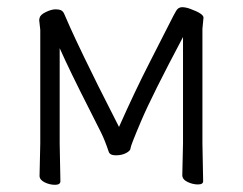

<svg xmlns="http://www.w3.org/2000/svg" viewBox="-20 -505 675 534"><path d="M148 -1Q148 9 133 9Q118 9 104 2Q90 -5 90 -16L92 -106V-422L89 -449L90 -455Q92 -464 107.5 -471.5Q123 -479 134 -479Q145 -479 150.5 -476Q156 -473 159 -465.5Q162 -458 175 -429Q188 -400 214 -346Q244 -283 311 -152Q355 -251 396.5 -332Q438 -413 451 -439Q464 -465 470 -475Q476 -485 486.5 -485Q497 -485 510 -480Q546 -467 546 -456L543 -425V-106L545 -1Q545 8 530.5 8Q516 8 501.5 1Q487 -6 487 -18L489 -106V-402Q403 -240 373 -169.5Q343 -99 343 -92.5Q343 -86 331 -79.5Q319 -73 302 -73Q285 -73 282 -84Q272 -114 261.5 -135.5Q251 -157 228 -202Q174 -308 146 -371V-106Z"/></svg>

Font: LXGW WenKai TC Light
Style: Regular
Weight: 300
Designer: LXGW / Fontworks Inc.
Foundry: LXGW / Fontworks Inc.
Version: Version 1.330